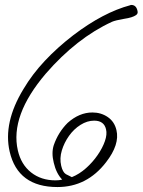

<svg xmlns="http://www.w3.org/2000/svg" viewBox="-20 -702 576 775"><path d="M212 53Q52 53 19 -90Q-8 -207 75 -343Q110 -402 160.5 -456Q211 -510 276 -560Q397 -652 506 -681L508 -682H510Q530 -682 535 -658Q538 -647 529 -641Q515 -631 481 -626Q446 -620 432 -614Q289 -548 165 -405Q20 -235 52 -95Q65 -38 105.5 -6Q146 26 204 26Q219 26 231 23Q207 -2 197 -45Q187 -85 197 -116Q215 -168 253 -206Q300 -248 353 -248Q388 -248 415 -229.5Q442 -211 450 -177Q464 -119 408 -47Q331 53 212 53ZM270 13Q300 1 327 -23Q354 -47 374 -76Q394 -105 403.5 -132.5Q413 -160 408 -180Q400 -215 360 -215Q332 -215 305 -198Q278 -181 258.5 -153.5Q239 -126 229.5 -94.5Q220 -63 227 -33Q233 -7 246 1Z"/></svg>

Font: Oooh Baby
Style: Normal
Weight: 400
Designer: Robert E. Leuschke
Foundry: Robert E. Leuschke
Version: Version 1.011; ttfautohint (v1.8.3)